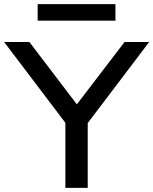

<svg xmlns="http://www.w3.org/2000/svg" viewBox="-21 -908 741 928"><path d="M295 0V-363L315 -288L-1 -705H121L351 -403H350L581 -705H700L384 -288L403 -363V0ZM161 -808V-888H537V-808Z"/></svg>

Font: Nunito Sans 7pt SemiExpanded Medium
Style: Regular
Weight: 500
Width: 6
Designer: Vernon Adams
Foundry: Vernon Adams
Version: Version 3.101;gftools[0.9.27]